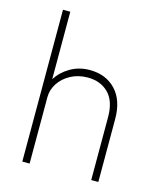

<svg xmlns="http://www.w3.org/2000/svg" viewBox="-110 -807 746 888"><g transform="rotate(15 263.5 -363.5)"><path d="M81 0V-727H116V-404Q139 -441 180.5 -465.5Q222 -490 274 -490Q351 -490 398 -440.5Q445 -391 445 -301V0H411V-301Q411 -378 373 -416Q335 -454 274 -454Q228 -454 192 -434.5Q156 -415 136 -384Q116 -353 116 -318V0Z"/></g></svg>

Font: Zen Kaku Gothic Antique Light
Style: Regular
Weight: 300
Designer: Yoshimichi Ohira
Foundry: Positype
Version: Version 1.001